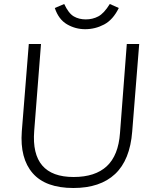

<svg xmlns="http://www.w3.org/2000/svg" viewBox="-20 -932 766 960"><path d="M347 8Q208 8 143.5 -66Q79 -140 89 -275L124 -712H185L151 -277Q133 -47 348 -47Q456 -47 514 -101Q572 -155 580 -267L614 -712H676L641 -274Q630 -132 555.5 -62Q481 8 347 8ZM406 -786Q357 -786 315 -810.5Q273 -835 254 -892L301 -912Q323 -865 349 -850Q375 -835 409 -835Q443 -835 471.5 -850Q500 -865 529 -912L574 -892Q545 -833 500.5 -809.5Q456 -786 406 -786Z"/></svg>

Font: Muli Light
Style: Italic
Weight: 300
Italic angle: -4.541°
Designer: Vernon Adams
Foundry: Vernon Adams
Version: Version 2.100; ttfautohint (v1.8.1.43-b0c9)